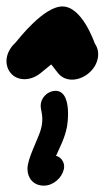

<svg xmlns="http://www.w3.org/2000/svg" viewBox="-76 -577 327 601"><path d="M0.6 -329.1C15.2 -329.1 33.5 -333.9 51.1 -348.2L84.3 -375.4L105.7 -348.1C114.7 -336.5 129.9 -327.7 149.5 -327.7C184.6 -327.7 223.3 -356.2 230.2 -395.4C230.9 -399.2 231.3 -403.2 231.3 -407.2C231.3 -418.1 228.6 -429.7 221.1 -440.4C217.9 -447.5 180.6 -556.8 119.3 -556.8C61 -556.8 -16.8 -456.1 -27.8 -443.2C-38.6 -433.8 -51.3 -416.5 -54.7 -397.1C-55.4 -393.2 -55.7 -389.4 -55.7 -385.7C-55.7 -355.1 -33.7 -329.1 0.6 -329.1ZM54.5 -182.7C49 -151.3 17.8 -98.3 11.1 -60.5C10.4 -56.3 10 -52.2 10 -48.3C10 -19.4 28.8 4.1 61.3 4.1C90.7 4.1 117.5 -20.1 123.6 -46.4L124.3 -50C124.6 -51.9 124.8 -53.8 124.8 -55.7C124.8 -71.1 114.2 -85.9 99.4 -89.1C111.4 -116.7 127.4 -145 134 -182.3C134.9 -187.7 137 -203.2 137 -220.9C137 -252.2 130.5 -290.7 99.8 -292.7H98C76.2 -292.7 55.8 -275.5 52 -253.6C51.5 -250.9 51.3 -248.4 51.3 -246C51.3 -233.5 56.5 -223.4 56.5 -204.5C56.5 -198.3 56 -191.2 54.5 -182.7Z"/></svg>

Font: TudorRose
Style: BoldOblique
Weight: 500
Version: Version 001.000